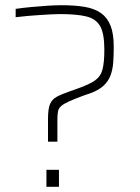

<svg xmlns="http://www.w3.org/2000/svg" viewBox="-20 -716 536 736"><path d="M164 -173V-260Q164 -298 171.5 -316.5Q179 -335 197.5 -345Q216 -355 248 -366L276 -376Q322 -392 344 -407.5Q366 -423 373 -450Q380 -477 380 -526Q380 -587 364 -615.5Q348 -644 311 -653Q274 -662 211 -662Q196 -662 176.5 -661Q157 -660 134 -658.5Q111 -657 87 -655Q63 -653 40 -650V-682Q67 -686 99 -689Q131 -692 161.5 -694Q192 -696 216 -696Q268 -696 305.5 -689.5Q343 -683 367.5 -665.5Q392 -648 404 -617Q416 -586 416 -537Q416 -504 414 -476.5Q412 -449 403.5 -426.5Q395 -404 376.5 -387Q358 -370 325 -358L304 -351Q266 -337 245 -327.5Q224 -318 214.5 -309.5Q205 -301 202.5 -289.5Q200 -278 200 -258V-173ZM158 0V-65H206V0Z"/></svg>

Font: Saira Thin
Style: Regular
Weight: 100
Designer: Hector Gatti with collaboration of the Omnibus-Type team
Foundry: Omnibus-Type
Version: Version 1.101